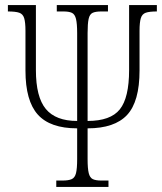

<svg xmlns="http://www.w3.org/2000/svg" viewBox="-20 -734 636 754"><path d="M201 0V-25H226Q249 -25 261.5 -30.5Q274 -36 278.5 -54Q283 -72 283 -109V-230Q177 -230 128.5 -284Q80 -338 80 -457V-613Q80 -646 75 -662.5Q70 -679 55.5 -684Q41 -689 11 -689V-714H121V-459Q121 -353 160 -306Q199 -259 283 -259V-604Q283 -641 278.5 -659.5Q274 -678 262.5 -683.5Q251 -689 229 -689H203V-714H404V-689H378Q355 -689 343.5 -683.5Q332 -678 328 -659.5Q324 -641 324 -604V-259Q414 -259 450.5 -304.5Q487 -350 487 -459V-714H596V-689Q567 -689 552.5 -684Q538 -679 533 -662.5Q528 -646 528 -613V-457Q528 -335 479 -282.5Q430 -230 324 -230V-109Q324 -72 328.5 -54Q333 -36 344.5 -30.5Q356 -25 378 -25H406V0Z"/></svg>

Font: Noto Serif Condensed ExtraLight
Style: Regular
Weight: 200
Width: 3
Designer: Monotype Design Team
Foundry: Monotype Imaging Inc.
Version: Version 2.013; ttfautohint (v1.8.4.7-5d5b)